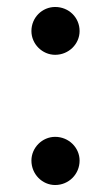

<svg xmlns="http://www.w3.org/2000/svg" viewBox="-20 -515 306 550"><path d="M138 -358C177 -358 208 -389 208 -426C208 -465 177 -495 138 -495C101 -495 70 -465 70 -426C70 -389 101 -358 138 -358ZM138 15C177 15 208 -16 208 -55C208 -92 177 -123 138 -123C101 -123 70 -92 70 -55C70 -16 101 15 138 15Z"/></svg>

Font: Shippori Mincho OTF
Style: Bold
Weight: 800
Designer: FONTDASU
Foundry: FONTDASU / Google Inc. / but / Adobe
Version: Version 3.300;hotconv 1.0.109;makeotfexe 2.5.65596